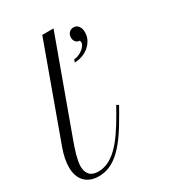

<svg xmlns="http://www.w3.org/2000/svg" viewBox="-243 -951 979 1076"><g transform="rotate(-30 246.5 -413.5)"><path d="M198.7 -835.9H271.5L53.2 -236.8Q46.4 -217.8 39.6 -198Q32.7 -178.2 27.6 -158.9Q22.5 -139.6 19.3 -121.8Q16.1 -104 16.1 -88.9Q16.1 -55.2 33.9 -35.2Q51.8 -15.1 89.4 -15.1Q122.1 -15.1 152.6 -29.3Q183.1 -43.5 213.1 -72Q243.2 -100.6 273.4 -143.8Q303.7 -187 336.4 -244.6L361.8 -289.6L375 -280.3L349.6 -235.4Q314 -172.4 281.5 -126.2Q249 -80.1 216.6 -50Q184.1 -20 150.4 -5.4Q116.7 9.3 78.6 9.3Q48.8 9.3 26.1 0.2Q3.4 -8.8 -12 -25.4Q-27.3 -42 -35.2 -65.4Q-43 -88.9 -43 -117.7Q-43 -143.1 -37.1 -173.1Q-31.2 -203.1 -19 -236.8ZM285.2 -627.9Q301.3 -628.9 316.2 -635.3Q331.1 -641.6 342.5 -650.9Q354 -660.2 360.8 -670.7Q367.7 -681.2 367.7 -690.9Q367.7 -697.8 363.8 -703.1Q355.5 -703.1 349.1 -706.5Q342.8 -710 338.6 -715.3Q334.5 -720.7 332.3 -727.5Q330.1 -734.4 330.1 -741.7Q330.1 -749.5 332.5 -757.3Q335 -765.1 340.1 -771.5Q345.2 -777.8 353 -781.5Q360.8 -785.2 371.1 -785.2Q381.8 -785.2 389.9 -780.5Q397.9 -775.9 403.3 -768.1Q408.7 -760.3 411.1 -750.5Q413.6 -740.7 413.6 -730.5Q413.6 -702.1 401.1 -679.9Q388.7 -657.7 369.4 -642.3Q350.1 -627 326.2 -618.9Q302.2 -610.8 279.3 -610.8Z"/></g></svg>

Font: Petit Formal Script
Style: Regular
Weight: 400
Version: Version 1.001; ttfautohint (v0.8) -G 200 -r 50